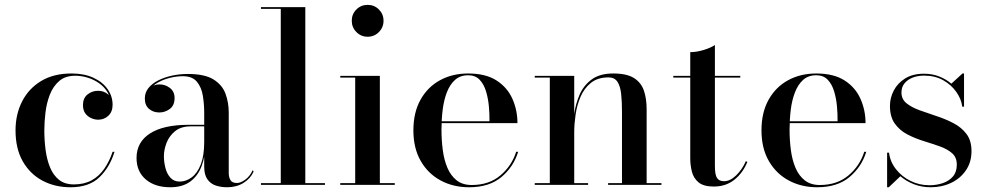

<svg xmlns="http://www.w3.org/2000/svg" viewBox="-20 -780 4160 810"><path d="M277.5 10Q211.5 10 159 -18Q106.5 -46 76 -99.5Q45.5 -153 45.5 -230Q45.5 -297 72.8 -351.2Q100 -405.5 152.8 -437.8Q205.5 -470 282 -470Q335 -470 374 -452Q413 -434 434 -404Q455 -374 455 -338Q455 -308.5 437.2 -291.8Q419.5 -275 394 -275Q380 -275 365 -281.5Q350 -288 340 -301.5Q330 -315 330 -337Q330 -366 349.2 -381.5Q368.5 -397 394 -397Q418 -397 436 -382Q454 -367 454 -338H447.5Q447.5 -367 434.2 -389.8Q421 -412.5 399 -428.2Q377 -444 350.5 -452.2Q324 -460.5 297.5 -460.5Q255.5 -460.5 229.8 -438.2Q204 -416 190.2 -380.5Q176.5 -345 171.8 -305.2Q167 -265.5 167 -230Q167 -187 172.5 -146.2Q178 -105.5 191.5 -73Q205 -40.5 229.2 -21.2Q253.5 -2 292 -2Q335.5 -2 367 -19.5Q398.5 -37 420 -68.2Q441.5 -99.5 455 -139.5H463Q443.5 -75 399.8 -32.5Q356 10 277.5 10Z M938.5 10Q912.5 10 890.5 2.8Q868.5 -4.5 855 -23.5Q841.5 -42.5 841.5 -76.5V-304.5Q841.5 -340.5 835.8 -376Q830 -411.5 810.8 -435Q791.5 -458.5 751.5 -458.5Q726 -458.5 699.5 -452.2Q673 -446 650.5 -434.2Q628 -422.5 614 -405Q600 -387.5 600 -364.5H592Q592 -391.5 610.5 -407.8Q629 -424 652.5 -424Q677 -424 696.8 -409Q716.5 -394 716.5 -366.5Q716.5 -335 696.2 -320.2Q676 -305.5 652.5 -305.5Q626 -305.5 608.5 -320.8Q591 -336 591 -364.5Q591 -389.5 606.2 -408.5Q621.5 -427.5 647.5 -440.8Q673.5 -454 706 -461Q738.5 -468 772.5 -468Q843.5 -468 880.8 -444.8Q918 -421.5 931.5 -384.2Q945 -347 945 -304.5V-50Q945 -33 952 -20.5Q959 -8 979.5 -8Q995 -8 1014.8 -22.2Q1034.5 -36.5 1046 -62L1050 -56Q1036.5 -26.5 1007 -8.2Q977.5 10 938.5 10ZM698.5 10Q633.5 10 594.8 -23.2Q556 -56.5 556 -113.5Q556 -180.5 612.8 -217Q669.5 -253.5 776 -253.5H888V-247H785.5Q743.5 -247 718.5 -226.5Q693.5 -206 682.5 -177Q671.5 -148 671.5 -121Q671.5 -96.5 677.8 -71.8Q684 -47 698.8 -30.5Q713.5 -14 738 -14Q765 -14 788.8 -31.8Q812.5 -49.5 827 -86.2Q841.5 -123 841.5 -181H847Q847 -123.5 831 -80.5Q815 -37.5 782.2 -13.8Q749.5 10 698.5 10Z M1268 -750V-7.5H1351V0H1081V-7.5H1164.5V-742.5H1081V-750Z M1531 -625Q1503 -625 1483.5 -644.8Q1464 -664.5 1464 -692.5Q1464 -720.5 1483.5 -740Q1503 -759.5 1531 -759.5Q1559 -759.5 1578.5 -740Q1598 -720.5 1598 -692.5Q1598 -664.5 1578.5 -644.8Q1559 -625 1531 -625ZM1582.5 -460V-7.5H1645.5V0H1415.5V-7.5H1478.5V-452.5H1415.5V-460Z M1959 10Q1892.5 10 1839.2 -18.5Q1786 -47 1755 -100.8Q1724 -154.5 1724 -230Q1724 -305.5 1754 -359.2Q1784 -413 1836.2 -441.5Q1888.5 -470 1955 -470Q2029 -470 2074.8 -440.5Q2120.5 -411 2141.8 -363Q2163 -315 2163 -260.5H1791V-268.5H2045Q2045.5 -297.5 2042.5 -331Q2039.5 -364.5 2030.5 -394.5Q2021.5 -424.5 2003.5 -443.5Q1985.5 -462.5 1955 -462.5Q1921.5 -462.5 1899.8 -443Q1878 -423.5 1865.2 -390.5Q1852.5 -357.5 1847.5 -316.8Q1842.5 -276 1842.5 -233Q1842.5 -188.5 1848 -146.8Q1853.5 -105 1867.5 -72Q1881.5 -39 1906.5 -19.2Q1931.5 0.5 1970 0.5Q2043 0.5 2091 -40Q2139 -80.5 2157.5 -139.5H2166Q2146.5 -76 2095.2 -33Q2044 10 1959 10Z M2402.5 -460V-7.5H2461V0H2236V-7.5H2299.5V-452.5H2236V-460ZM2708 -319V-7.5H2770.5V0H2545.5V-7.5H2604V-309Q2604 -351 2600.5 -383.8Q2597 -416.5 2584.8 -435Q2572.5 -453.5 2547 -453.5Q2501.5 -453.5 2473 -430.5Q2444.5 -407.5 2429.2 -371.8Q2414 -336 2408.2 -296.2Q2402.5 -256.5 2402.5 -223.5L2397 -220Q2397 -255 2402.5 -298Q2408 -341 2425 -380.2Q2442 -419.5 2476.2 -444.8Q2510.5 -470 2567 -470Q2624.5 -470 2655 -450.5Q2685.5 -431 2696.8 -396.8Q2708 -362.5 2708 -319Z M2991.5 7Q2948.5 7 2927.2 -10.5Q2906 -28 2899 -55.5Q2892 -83 2892 -112.5V-560Q2918 -560 2948 -569Q2978 -578 2996 -590V-80Q2996 -42.5 3005 -29Q3014 -15.5 3034.5 -15.5Q3060.5 -15.5 3086 -40.5Q3111.5 -65.5 3126.5 -100L3133 -97Q3114.5 -51 3078.5 -22Q3042.5 7 2991.5 7ZM2820.5 -452.5V-460H3103V-452.5Z M3427.5 10Q3361 10 3307.8 -18.5Q3254.5 -47 3223.5 -100.8Q3192.5 -154.5 3192.5 -230Q3192.5 -305.5 3222.5 -359.2Q3252.5 -413 3304.8 -441.5Q3357 -470 3423.5 -470Q3497.5 -470 3543.2 -440.5Q3589 -411 3610.2 -363Q3631.5 -315 3631.5 -260.5H3259.5V-268.5H3513.5Q3514 -297.5 3511 -331Q3508 -364.5 3499 -394.5Q3490 -424.5 3472 -443.5Q3454 -462.5 3423.5 -462.5Q3390 -462.5 3368.2 -443Q3346.5 -423.5 3333.8 -390.5Q3321 -357.5 3316 -316.8Q3311 -276 3311 -233Q3311 -188.5 3316.5 -146.8Q3322 -105 3336 -72Q3350 -39 3375 -19.2Q3400 0.5 3438.5 0.5Q3511.5 0.5 3559.5 -40Q3607.5 -80.5 3626 -139.5H3634.5Q3615 -76 3563.8 -33Q3512.5 10 3427.5 10Z M3722.5 10V-136H3730.5Q3735.5 -97 3760.2 -65.8Q3785 -34.5 3821.8 -16.5Q3858.5 1.5 3901 1.5Q3931 1.5 3957.5 -7.5Q3984 -16.5 4000.2 -35.5Q4016.5 -54.5 4016.5 -85.5Q4016.5 -116.5 3996.2 -134Q3976 -151.5 3944 -162.8Q3912 -174 3875.8 -185.2Q3839.5 -196.5 3807.5 -213.2Q3775.5 -230 3755 -258.5Q3734.5 -287 3734.5 -333.5Q3734.5 -367.5 3750.8 -398.5Q3767 -429.5 3798.8 -449.2Q3830.5 -469 3878 -469Q3913.5 -469 3942.8 -457.2Q3972 -445.5 3993.5 -427L4040.5 -470H4047V-330H4039.5Q4035.5 -362.5 4014.2 -392.5Q3993 -422.5 3958.5 -441.8Q3924 -461 3878.5 -461Q3851.5 -461 3830 -452.5Q3808.5 -444 3795.8 -428.2Q3783 -412.5 3783 -390Q3783 -361.5 3804.5 -344.2Q3826 -327 3859.8 -314.8Q3893.5 -302.5 3931 -290.2Q3968.5 -278 4002.2 -260.5Q4036 -243 4057.2 -215Q4078.5 -187 4078.5 -142.5Q4078.5 -96 4055.2 -61.8Q4032 -27.5 3993 -8.8Q3954 10 3906.5 10Q3869 10 3836.2 -2.5Q3803.5 -15 3778.5 -36.5L3729.5 10Z"/></svg>

Font: BodoniModa_28ptMedium
Style: Regular
Weight: 500
Designer: Owen Earl
Foundry: indestructible type
Version: Version 2.004